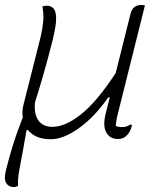

<svg xmlns="http://www.w3.org/2000/svg" viewBox="-29 -551 649 775"><path d="M160 -528Q177 -528 187 -517Q197 -506 197.5 -477.5Q198 -449 185 -396L184 -391Q173 -347 163 -310.5Q153 -274 141.5 -234Q130 -194 112 -137Q108 -89 126.5 -64Q145 -39 183 -39Q234 -39 297.5 -89Q361 -139 438 -256Q453 -315 467.5 -374Q482 -433 497 -492Q502 -514 513.5 -522.5Q525 -531 541 -531Q550 -531 556 -529L445 -85Q442 -73 440.5 -62Q439 -51 438 -43Q447 -38 465 -38Q475 -38 481.5 -40.5Q488 -43 497 -48H503Q503 -42 502 -39Q497 -19 483 -4.5Q469 10 449 10H446Q415 10 400 -16.5Q385 -43 398 -94Q402 -110 406 -126Q410 -142 414 -158H408Q353 -79 290 -34Q227 11 176 11Q143 11 120 1Q97 -9 83 -27L78 -25Q69 25 62 65.5Q55 106 49 135Q45 157 44 172Q43 187 44 200Q40 201 36 202.5Q32 204 27 204Q6 204 -4 188Q-14 172 -5 136Q9 80 24.5 30.5Q40 -19 63 -77Q59 -101 66 -129L135 -402Q143 -437 145.5 -465Q148 -493 142 -525Q151 -528 160 -528Z"/></svg>

Font: Recursive Mn Csl St Lt
Style: Italic
Weight: 300
Italic angle: -15°
Monospace: yes
Version: Version 1.079;hotconv 1.0.112;makeotfexe 2.5.65598; ttfautoh